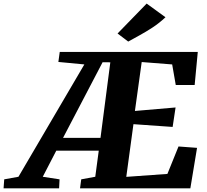

<svg xmlns="http://www.w3.org/2000/svg" viewBox="-120 -1026 1127 1046"><path d="M-100.5 0 -97 -49 -19.5 -63 339.5 -675 198 -688.5 205.5 -743H957.5L940.5 -563H837.5L818 -675L652 -688L615 -421.5L836.5 -440.5L820.5 -334.5L607 -349.5L568 -62.5L792 -78.5L852.5 -228L953.5 -220.5L917 0H316L322.5 -49L399 -63L418 -205H186.5L113 -63L204.5 -49L202 0ZM223.5 -275H427.5L481 -686.5L439 -687ZM578.5 -799.5 520.5 -843.5 679 -1006.5 781.5 -932Q747.5 -900 710.8 -876Q674 -852 640 -833.5Q606 -815 578.5 -799.5Z"/></svg>

Font: Merriweather 28pt Black
Style: Italic
Weight: 900
Italic angle: -7.8°
Version: Version 2.101